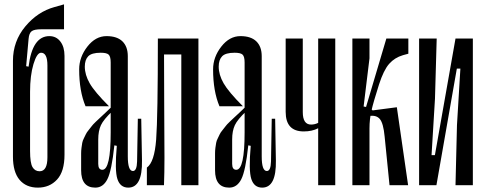

<svg xmlns="http://www.w3.org/2000/svg" viewBox="-20 -842 2209 873"><path d="M204.4 -677.8Q126.7 -677.8 110 -538.9L98.9 -541.1L110 -665.6Q112.2 -691.1 123.9 -700Q135.6 -708.9 167.8 -708.9H271.1V-822.2L227.8 -810Q151.1 -788.9 95 -721.7Q38.9 -654.4 38.9 -565.6V-130Q38.9 -60 68.9 -24.4Q98.9 11.1 152.2 11.1Q205.6 11.1 239.4 -25.6Q273.3 -62.2 273.3 -138.9V-587.8Q273.3 -628.9 254.4 -653.3Q235.6 -677.8 204.4 -677.8ZM195.6 -544.4V-126.7Q195.6 -63.3 160 -63.3Q138.9 -63.3 127.8 -82.2Q116.7 -101.1 116.7 -155.6V-424.4Q116.7 -498.9 132.2 -550.6Q147.8 -602.2 166.7 -602.2Q195.6 -602.2 195.6 -544.4Z M413.3 11.1Q448.9 11.1 468.3 -27.2Q487.8 -65.6 500 -181.1L511.1 -178.9Q501.1 -66.7 513.9 -27.8Q526.7 11.1 563.3 11.1Q627.8 11.1 625.6 -112.2L622.2 -302.2H606.7L603.3 -107.8Q602.2 -64.4 584.4 -64.4Q561.1 -64.4 561.1 -131.1V-586.7Q561.1 -630 536.7 -653.9Q512.2 -677.8 464.4 -677.8Q414.4 -677.8 377.2 -630Q340 -582.2 340 -526.7Q340 -427.8 368.9 -358.9H475.6Q410 -424.4 387.8 -463.3Q365.6 -502.2 365.6 -538.9Q365.6 -570 381.1 -586.1Q396.7 -602.2 437.8 -602.2Q465.6 -602.2 474.4 -593.3Q483.3 -584.4 483.3 -557.8V-352.2Q477.8 -346.7 458.9 -328.9Q440 -311.1 435.6 -307.2Q431.1 -303.3 416.1 -288.9Q401.1 -274.4 397.8 -269.4Q394.4 -264.4 383.9 -251.7Q373.3 -238.9 370.6 -232.2Q367.8 -225.6 361.7 -213.9Q355.6 -202.2 353.9 -192.2Q352.2 -182.2 350.6 -170Q348.9 -157.8 348.9 -144.4V-67.8Q348.9 11.1 413.3 11.1ZM445.6 -70Q426.7 -70 426.7 -96.7V-207.8Q426.7 -246.7 438.9 -272.8Q451.1 -298.9 491.1 -336.7L483.3 -352.2V-240Q483.3 -70 445.6 -70Z M647.8 -80V0H725.6Q727.8 -56.7 727.8 -124.4Q727.8 -192.2 726.7 -349.4Q725.6 -506.7 725.6 -666.7H697.8Q697.8 -310 690 -207.2Q682.2 -104.4 647.8 -80ZM804.4 -666.7V0H882.2V-666.7ZM706.7 -666.7V-594.4H822.2V-666.7Z M1022.2 11.1Q1057.8 11.1 1077.2 -27.2Q1096.7 -65.6 1108.9 -181.1L1120 -178.9Q1110 -66.7 1122.8 -27.8Q1135.6 11.1 1172.2 11.1Q1236.7 11.1 1234.4 -112.2L1231.1 -302.2H1215.6L1212.2 -107.8Q1211.1 -64.4 1193.3 -64.4Q1170 -64.4 1170 -131.1V-586.7Q1170 -630 1145.6 -653.9Q1121.1 -677.8 1073.3 -677.8Q1023.3 -677.8 986.1 -630Q948.9 -582.2 948.9 -526.7Q948.9 -427.8 977.8 -358.9H1084.4Q1018.9 -424.4 996.7 -463.3Q974.4 -502.2 974.4 -538.9Q974.4 -570 990 -586.1Q1005.6 -602.2 1046.7 -602.2Q1074.4 -602.2 1083.3 -593.3Q1092.2 -584.4 1092.2 -557.8V-352.2Q1086.7 -346.7 1067.8 -328.9Q1048.9 -311.1 1044.4 -307.2Q1040 -303.3 1025 -288.9Q1010 -274.4 1006.7 -269.4Q1003.3 -264.4 992.8 -251.7Q982.2 -238.9 979.4 -232.2Q976.7 -225.6 970.6 -213.9Q964.4 -202.2 962.8 -192.2Q961.1 -182.2 959.4 -170Q957.8 -157.8 957.8 -144.4V-67.8Q957.8 11.1 1022.2 11.1ZM1054.4 -70Q1035.6 -70 1035.6 -96.7V-207.8Q1035.6 -246.7 1047.8 -272.8Q1060 -298.9 1100 -336.7L1092.2 -352.2V-240Q1092.2 -70 1054.4 -70Z M1504.4 0H1426.7V-258.9Q1398.9 -244.4 1361.1 -244.4Q1278.9 -244.4 1278.9 -333.3V-666.7H1356.7V-332.2Q1356.7 -275.6 1394.4 -275.6Q1411.1 -275.6 1426.7 -283.3V-666.7H1504.4Z M1657.8 -314.4 1661.1 -352.2 1674.4 -340 1784.4 -354.4 1835.6 0H1751.1L1728.9 -221.1Q1723.3 -281.1 1707.2 -300.6Q1691.1 -320 1657.8 -314.4ZM1582.2 -666.7H1660V-576.7L1633.3 -357.8L1644.4 -355.6L1736.7 -666.7H1836.7V-597.8L1812.2 -591.1Q1774.4 -580 1749.4 -551.7Q1724.4 -523.3 1703.3 -457.8Q1677.8 -377.8 1668.9 -338.9Q1660 -300 1660 -257.8V0H1582.2Z M1933.3 0 2051.1 -666.7H2081.1L1964.4 0ZM2054.4 -530 2063.3 -666.7H2130V0H2051.1L2057.8 -273.3L2073.3 -530ZM1961.1 -136.7 1952.2 0H1885.6V-666.7H1965.6L1957.8 -393.3L1942.2 -136.7Z"/></svg>

Font: Le Murmure
Style: Regular
Weight: 600
Width: 2
Designer: Jeremy Landes, Alexander Slobzheninov (Cyrillic)
Foundry: Velvetyne Type Foundry
Version: Version 1.0